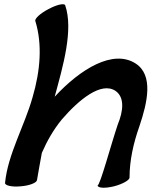

<svg xmlns="http://www.w3.org/2000/svg" viewBox="-20 -863 721 913"><path d="M148 -763C182 -653 172 -527 135 -401C97 -265 17 -129 4 7C3 19 36 27 78 23C120 20 155 6 156 -7C163 -49 171 -92 179 -136C203 -191 233 -245 274 -295C355 -389 461 -476 529 -431C574 -400 566 -334 540 -271C507 -173 457 15 444 19C446 32 481 33 522 23C564 12 597 -7 596 -19C596 -99 614 -181 643 -263C682 -378 710 -506 625 -561C518 -630 363 -536 240 -403C280 -550 330 -721 290 -838C286 -849 250 -841 211 -820C172 -800 144 -774 148 -763Z"/></svg>

Font: Nupuram Black Oblique
Style: Regular
Weight: 900
Designer: Santhosh Thottingal (santhosh.thottingal@gmail.com)
Foundry: SMC
Version: Version 1.000